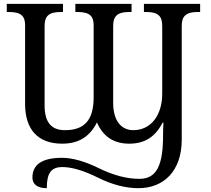

<svg xmlns="http://www.w3.org/2000/svg" viewBox="-20 -734 1094 994"><path d="M696.8 240.2C828.1 240.2 920.9 150.9 920.9 -11.2V-600.1C920.9 -647.5 939.9 -671.9 1002.9 -671.9H1016.1V-713.9H725.1V-671.9H737.8C800.3 -671.9 819.8 -648.9 819.8 -600.1V-249C819.8 -139.6 763.2 -60.1 669.9 -60.1C607.9 -60.1 565.9 -108.9 565.9 -201.2V-600.1C565.9 -647.5 585 -671.9 647.9 -671.9H661.1V-713.9H370.1V-671.9H382.8C445.8 -671.9 464.8 -648.4 464.8 -604V-230C464.8 -110.8 416 -60.1 315.9 -60.1C245.6 -60.1 210.9 -100.6 210.9 -189V-600.1C210.9 -647.5 230 -671.9 293 -671.9H306.2V-713.9H15.1V-671.9H27.8C90.8 -671.9 109.9 -648.4 109.9 -604V-195.8C109.9 -62.5 177.2 9.8 301.8 9.8C385.3 9.8 443.4 -24.4 481.9 -100.1C514.6 -25.4 570.3 9.8 648.9 9.8C728.5 9.8 783.2 -24.4 821.8 -99.1H826.2C824.7 -77.1 824.2 -56.2 824.2 -34.2C824.2 115.7 794.4 191.9 702.1 191.9C637.2 191.9 567.4 173.8 493.7 137.7C419.4 101.1 355 83 300.8 83C199.2 83 147.9 117.2 147.9 185.1C147.9 218.3 171.4 240.2 222.2 240.2C222.2 160.2 246.1 130.9 303.2 130.9C351.6 130.9 413.1 148.9 486.8 185.5C560.5 222.2 630.4 240.2 696.8 240.2Z"/></svg>

Font: The Erased English
Style: Regular
Weight: 400
Designer: Monotype Design team + ligartures altered by 180 Amsterdam
Foundry: Monotype Imaging Inc.
Version: Version 1.030;Glyphs 3.1.2 (3151)